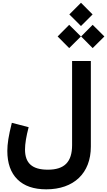

<svg xmlns="http://www.w3.org/2000/svg" viewBox="-20 -1128 778 1394"><path d="M567.9 -939 652.3 -1023.4 567.9 -1107.9 483.4 -1023.4ZM652.8 -778.8 737.8 -863.3 652.8 -947.8 568.8 -863.3ZM482.4 -778.8 567.4 -863.3 482.4 -947.8 398.4 -863.3ZM327.6 104C214.4 104 161.6 57.6 161.6 -42.5C161.6 -83.5 170.4 -137.7 188 -204.6L65.9 -236.3C53.7 -188 45.4 -148.4 40.5 -117.2C35.6 -85.9 33.2 -57.6 33.2 -32.7C33.2 57.1 57.6 126 106.4 174.3C155.3 222.7 225.1 246.6 315.9 246.6C515.6 246.6 639.6 129.9 639.6 -63.5V-685.1H503.4V-74.2C503.4 47.4 448.2 104 327.6 104Z"/></svg>

Font: Estedad Bold
Style: Regular
Weight: 700
Designer: Amin Abedi
Version: Version 7.3